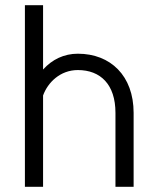

<svg xmlns="http://www.w3.org/2000/svg" viewBox="-20 -720 601 740"><path d="M146 -452V-700H76V0H146V-352C164 -402 212 -450 280 -450C367 -450 425 -395 425 -285V0H495V-285C495 -428 406 -513 280 -513C227 -513 181 -491 146 -452Z"/></svg>

Font: LilGrotesk
Style: Regular
Weight: 400
Designer: Bastien Sozeau
Foundry: NBR — Bastien Sozeau
Version: Version 2.001